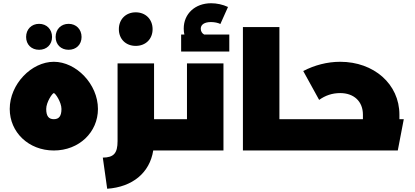

<svg xmlns="http://www.w3.org/2000/svg" viewBox="-20 -928 2560 1184"><path d="M221 -621C268 -621 301 -653 301 -700C301 -747 268 -781 221 -781C174 -781 141 -747 141 -700C141 -653 174 -621 221 -621ZM403 -621C450 -621 483 -653 483 -700C483 -747 450 -781 403 -781C356 -781 323 -747 323 -700C323 -653 356 -621 403 -621ZM312 0C468 0 584 -113 584 -256C584 -410 449 -547 312 -547C175 -547 40 -410 40 -256C40 -113 156 0 312 0ZM312 -193C281 -193 265 -211 265 -256C265 -298 303 -354 312 -354C321 -354 359 -298 359 -256C359 -211 343 -193 312 -193Z M817 -645C878 -645 921 -687 921 -748C921 -809 878 -852 817 -852C756 -852 713 -809 713 -748C713 -687 756 -645 817 -645ZM1026 -193H930V-537H705V-58C705 18 681 43 614 44L641 236C797 225 903 138 925 0H1026C1037 0 1046 -38 1046 -98C1046 -155 1037 -193 1026 -193Z M1239 -715C1226 -722 1218 -735 1218 -751C1218 -777 1242 -792 1281 -792C1303 -792 1326 -787 1339 -780L1386 -885C1354 -900 1317 -908 1282 -908C1183 -908 1113 -843 1113 -752C1113 -739 1114 -727 1117 -715H1097V-610H1394V-715ZM1133 -193H1026C1015 -193 1006 -155 1006 -98C1006 -38 1015 0 1026 0H1358V-537H1133Z M1806 -193H1703V-761H1478V0H1806C1817 0 1826 -38 1826 -98C1826 -155 1817 -193 1806 -193Z M2443 -193V-221C2443 -410 2285 -547 2078 -547C1998 -547 1919 -526 1850 -490L1948 -312C1986 -339 2028 -354 2078 -354C2162 -354 2218 -303 2218 -221V-193H1806C1795 -193 1786 -155 1786 -98C1786 -38 1795 0 1806 0H2433L2470 -193Z"/></svg>

Font: Montserrat-Arabic Black
Style: Regular
Weight: 900
Designer: Mohamed Gaber
Foundry: Kief Type Foundry
Version: Version 5.008;PS 005.008;hotconv 1.0.88;makeotf.lib2.5.64775